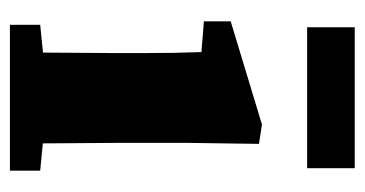

<svg xmlns="http://www.w3.org/2000/svg" viewBox="-194 -541 735 387"><g transform="rotate(90 173.5 -347.5)"><path d="M30 0V-61L129 -71H221L324 -61V0ZM85 0Q86 -30 86 -67Q86 -104 86.5 -143Q87 -182 87 -215V-267Q87 -301 86.5 -329Q86 -357 85 -386L23 -391V-445L231 -508L270 -502L268 -359V-215Q268 -182 268.5 -143Q269 -104 269 -67Q269 -30 270 0ZM35 -599V-695H319V-599Z"/></g></svg>

Font: Source Serif 4 ExtraBold
Style: Regular
Weight: 800
Designer: Frank Grießhammer
Foundry: Adobe Systems Incorporated
Version: Version 4.004;hotconv 1.0.116;makeotfexe 2.5.65601